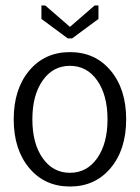

<svg xmlns="http://www.w3.org/2000/svg" viewBox="-20 -675 510 700"><path d="M227 -535 131 -606V-655H145L235 -577L325 -655H339V-606L243 -535ZM135.5 -381.5Q98 -328 98 -240Q98 -152 135.5 -98.5Q173 -45 235 -45Q297 -45 334.5 -98.5Q372 -152 372 -240Q372 -328 334.5 -381.5Q297 -435 235 -435Q173 -435 135.5 -381.5ZM86.5 -62.5Q30 -130 30 -240Q30 -350 86.5 -417.5Q143 -485 235 -485Q327 -485 383.5 -417.5Q440 -350 440 -240Q440 -130 383.5 -62.5Q327 5 235 5Q143 5 86.5 -62.5Z"/></svg>

Font: Glametrix
Style: Regular
Weight: 500
Designer: gluk
Foundry: gluk
Version: Version 0.40